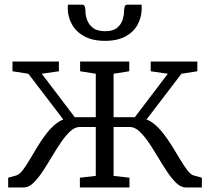

<svg xmlns="http://www.w3.org/2000/svg" viewBox="-20 -826 926 846"><path d="M16 0V-43L52 -53Q65 -56.5 79.5 -75.2Q94 -94 110.2 -121.5Q126.5 -149 144.8 -179.2Q163 -209.5 184.2 -237Q205.5 -264.5 229.5 -283Q253.5 -301.5 281 -305V-270.5L105 -501L35 -512V-555H239.5V-512L164 -501L309.5 -309.5H402V-501L333 -512V-555H549.5V-512L480.5 -501V-309.5H574L719.5 -501L644 -512V-555H849.5V-512L779.5 -501L603.5 -270.5V-305Q631 -301.5 655 -283Q679 -264.5 700.2 -237Q721.5 -209.5 740 -179.2Q758.5 -149 775 -121.5Q791.5 -94 806 -75.2Q820.5 -56.5 833.5 -53L869.5 -43V0H798.5Q777.5 0 757.2 -19.2Q737 -38.5 716.8 -68.8Q696.5 -99 676.2 -133.2Q656 -167.5 635.5 -197.8Q615 -228 594.2 -247.2Q573.5 -266.5 552 -266.5H480.5V-51L550.5 -43V0H332V-43L402 -51V-266.5H331.5Q310 -266.5 289.2 -247.2Q268.5 -228 248 -197.8Q227.5 -167.5 207.2 -133.2Q187 -99 166.8 -68.8Q146.5 -38.5 126.2 -19.2Q106 0 85 0ZM341.5 -805.5Q351.5 -805.5 354 -796Q356.5 -786.5 356.5 -775Q356.5 -759 363.5 -738.8Q370.5 -718.5 389.2 -703.5Q408 -688.5 443.5 -688.5Q478 -688.5 496 -703.5Q514 -718.5 520.2 -738.8Q526.5 -759 526.5 -775Q526.5 -786.5 529.2 -796Q532 -805.5 541.5 -805.5H603.5Q603.5 -801.5 604 -797.8Q604.5 -794 604.5 -790.5Q604.5 -752 587.2 -719Q570 -686 534 -666Q498 -646 442.5 -646Q388 -646 351.5 -666Q315 -686 296.8 -719Q278.5 -752 278.5 -790.5Q278.5 -794 279 -797.8Q279.5 -801.5 279.5 -805.5Z"/></svg>

Font: Merriweather Light
Style: Regular
Weight: 300
Designer: Eben Sorkin
Foundry: Eben Sorkin
Version: Version 2.100